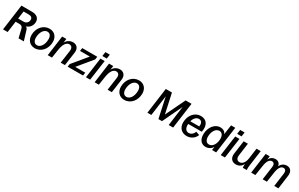

<svg xmlns="http://www.w3.org/2000/svg" viewBox="288 -2573 6896 4432"><g transform="rotate(30 3736.0 -356.5)"><path d="M41 0H164L205 -298H313C354 -298 389 -273 399 -233L455 0H596L514 -267C505 -296 484 -316 461 -323C553 -347 614 -430 614 -528C614 -626 541 -687 420 -687H135ZM218 -391 246 -594H389C449 -594 485 -563 485 -512C485 -440 434 -391 361 -391Z M891 12C1057 12 1184 -134 1184 -322C1184 -459 1098 -551 969 -551C799 -551 675 -403 675 -218C675 -80 761 12 891 12ZM901 -73C833 -73 792 -129 793 -219C795 -357 865 -468 958 -468C1027 -468 1067 -412 1065 -322C1064 -179 991 -73 901 -73Z M1233 0H1345L1380 -226C1402 -377 1459 -468 1541 -468C1603 -468 1637 -421 1626 -340L1578 0H1691L1742 -363C1757 -477 1696 -551 1594 -551C1514 -551 1439 -505 1403 -431L1418 -539H1306Z M1764 0 2173 -1 2185 -83H1917L2231 -464L2241 -540H1841L1829 -458H2091L1774 -75Z M2251 0H2363L2439 -539H2326ZM2334 -614H2452L2468 -727H2350Z M2483 0H2595L2630 -226C2652 -377 2709 -468 2791 -468C2853 -468 2887 -421 2876 -340L2828 0H2941L2992 -363C3007 -477 2946 -551 2844 -551C2764 -551 2689 -505 2653 -431L2668 -539H2556Z M3275 12C3441 12 3568 -134 3568 -322C3568 -459 3482 -551 3353 -551C3183 -551 3059 -403 3059 -218C3059 -80 3145 12 3275 12ZM3285 -73C3217 -73 3176 -129 3177 -219C3179 -357 3249 -468 3342 -468C3411 -468 3451 -412 3449 -322C3448 -179 3375 -73 3285 -73Z M3889 0H3994L4067 -539L4183 0H4278L4527 -522L4457 0H4575L4669 -687H4511L4260 -166L4147 -687H3983Z M4939 14C5050 14 5144 -49 5182 -151L5086 -184C5061 -113 5007 -71 4946 -71C4875 -71 4833 -128 4833 -223C4833 -231 4833 -238 4834 -247H5196C5237 -436 5154 -553 5000 -553C4835 -553 4715 -406 4715 -218C4715 -78 4806 14 4939 14ZM4846 -324C4869 -412 4924 -472 4994 -472C5062 -472 5100 -416 5083 -324Z M5442 13C5520 13 5593 -29 5625 -95L5612 0H5722L5820 -713H5708L5672 -455C5653 -516 5596 -551 5520 -551C5371 -551 5256 -401 5256 -211C5256 -75 5327 13 5442 13ZM5486 -74C5415 -74 5375 -131 5375 -221C5375 -362 5446 -469 5540 -469C5609 -469 5650 -413 5650 -321C5650 -182 5579 -74 5486 -74Z M5844 0H5956L6032 -539H5919ZM5927 -614H6045L6061 -727H5943Z M6250 14C6334 14 6402 -31 6431 -105C6427 -62 6428 -31 6433 0H6537C6533 -41 6534 -75 6541 -125L6598 -540H6486L6448 -262C6432 -143 6373 -73 6298 -73C6235 -73 6199 -123 6211 -207L6256 -540H6144L6095 -186C6078 -64 6142 14 6250 14Z M6655 0H6767L6807 -260C6825 -389 6870 -469 6941 -469C6994 -469 7021 -427 7011 -356L6961 0H7074L7113 -260C7131 -391 7179 -469 7248 -469C7304 -469 7328 -426 7319 -356L7270 0H7381L7430 -361C7446 -481 7391 -553 7293 -553C7216 -553 7149 -507 7120 -435C7113 -506 7063 -553 6989 -553C6917 -553 6855 -512 6825 -443L6838 -540H6729Z"/></g></svg>

Font: Ronzino Medium
Style: Italic
Weight: 500
Italic angle: -7.99998°
Designer: Nunzio Mazzaferro
Foundry: Collletttivo
Version: Version 1.000;Glyphs 3.3 (3337)